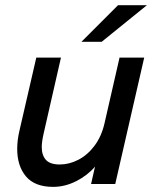

<svg xmlns="http://www.w3.org/2000/svg" viewBox="-20 -710 598 741"><path d="M46.4 -135.3Q46.4 -168 54.7 -204.1L120.1 -487.8H215.3L148.9 -196.8Q141.1 -163.1 141.1 -142.6Q141.1 -110.8 157.2 -93Q173.3 -75.2 210.4 -75.2Q247.1 -75.2 282.2 -93.3Q317.4 -111.3 344.5 -147.2Q371.6 -183.1 383.3 -233.9L441.4 -487.8H536.6L424.8 0H331.5L346.7 -66.9Q317.4 -32.7 273.9 -10.7Q230.5 11.2 185.1 11.2Q114.3 11.2 80.3 -29.1Q46.4 -69.3 46.4 -135.3ZM294.4 -548.8 435.5 -689.9H546.9L372.6 -548.8Z"/></svg>

Font: Acari Sans Medium
Style: Italic
Weight: 500
Italic angle: -13°
Designer: Alfredo Marco Pradil and Stefan Peev
Foundry: Hanken Design Co.
Version: Version 1.045